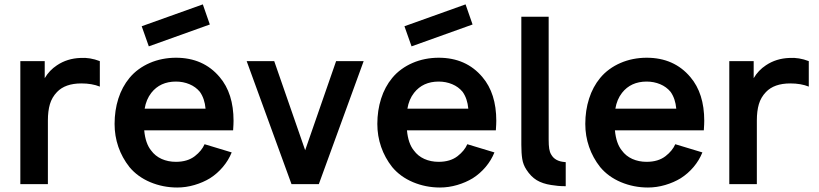

<svg xmlns="http://www.w3.org/2000/svg" viewBox="-20 -842 3744 878"><path d="M436.5 -562.5V-446Q400.5 -460.5 352 -460.5Q278 -460.5 240.5 -421Q217.5 -397 208.2 -365.5Q199 -334 199 -291.5V0H73V-562.5H184.5V-484.5Q205.5 -520.5 240.5 -543.5Q287.5 -575 348 -577Q391 -580 436.5 -562.5Z M660.5 -630 628 -722 907.5 -822 939.5 -730ZM671 -154Q689.5 -128.5 719 -115.2Q748.5 -102 784.5 -102Q837.5 -102 871 -128Q902.5 -152.5 915.5 -182.5L1039.5 -145Q1025 -109 999.2 -78.5Q973.5 -48 940.5 -27Q908.5 -7.5 869.2 4Q830 15.5 790.5 15.5Q725.5 15.5 667 -9Q609 -33.5 572 -78Q538.5 -120.5 521.2 -170.5Q504 -220.5 504 -275Q504 -337 521.2 -391Q538.5 -445 572 -485.5Q590.5 -508 614.2 -525.2Q638 -542.5 665.2 -554.2Q692.5 -566 722.8 -572Q753 -578 784.5 -578Q910 -578 984.5 -489.5Q1048 -415 1048 -289.5Q1048 -282.5 1047.5 -271.5Q1047 -260.5 1046 -246H639.5Q645 -186 671 -154ZM672 -417.5Q648.5 -387.5 641.5 -345H920Q916 -391 894 -422Q875 -445 846.2 -457Q817.5 -469 784.5 -469Q712.5 -469 672 -417.5Z M1643 -562.5 1438 0H1313L1108 -562.5H1234L1375.5 -155L1517 -562.5Z M1862 -630 1829.5 -722 2109 -822 2141 -730ZM1872.5 -154Q1891 -128.5 1920.5 -115.2Q1950 -102 1986 -102Q2039 -102 2072.5 -128Q2104 -152.5 2117 -182.5L2241 -145Q2226.5 -109 2200.8 -78.5Q2175 -48 2142 -27Q2110 -7.5 2070.8 4Q2031.5 15.5 1992 15.5Q1927 15.5 1868.5 -9Q1810.5 -33.5 1773.5 -78Q1740 -120.5 1722.8 -170.5Q1705.5 -220.5 1705.5 -275Q1705.5 -337 1722.8 -391Q1740 -445 1773.5 -485.5Q1792 -508 1815.8 -525.2Q1839.5 -542.5 1866.8 -554.2Q1894 -566 1924.2 -572Q1954.5 -578 1986 -578Q2111.5 -578 2186 -489.5Q2249.5 -415 2249.5 -289.5Q2249.5 -282.5 2249 -271.5Q2248.5 -260.5 2247.5 -246H1841Q1846.5 -186 1872.5 -154ZM1873.5 -417.5Q1850 -387.5 1843 -345H2121.5Q2117.5 -391 2095.5 -422Q2076.5 -445 2047.8 -457Q2019 -469 1986 -469Q1914 -469 1873.5 -417.5Z M2364 -765.5H2489V-236.5V-203Q2489 -177.5 2491.5 -161.8Q2494 -146 2500.5 -135.5Q2517.5 -104.5 2562 -101Q2563.5 -100.5 2567 -100.5V9.5Q2548 9.5 2531.5 8Q2515 6.5 2500.5 4Q2461 -2 2434.2 -18.2Q2407.5 -34.5 2387 -66.5Q2372.5 -88.5 2368.2 -115Q2364 -141.5 2364 -180Z M2823.5 -154Q2842 -128.5 2871.5 -115.2Q2901 -102 2937 -102Q2990 -102 3023.5 -128Q3055 -152.5 3068 -182.5L3192 -145Q3177.5 -109 3151.8 -78.5Q3126 -48 3093 -27Q3061 -7.5 3021.8 4Q2982.5 15.5 2943 15.5Q2878 15.5 2819.5 -9Q2761.5 -33.5 2724.5 -78Q2691 -120.5 2673.8 -170.5Q2656.5 -220.5 2656.5 -275Q2656.5 -337 2673.8 -391Q2691 -445 2724.5 -485.5Q2743 -508 2766.8 -525.2Q2790.5 -542.5 2817.8 -554.2Q2845 -566 2875.2 -572Q2905.5 -578 2937 -578Q3062.5 -578 3137 -489.5Q3200.5 -415 3200.5 -289.5Q3200.5 -282.5 3200 -271.5Q3199.5 -260.5 3198.5 -246H2792Q2797.5 -186 2823.5 -154ZM2824.5 -417.5Q2801 -387.5 2794 -345H3072.5Q3068.5 -391 3046.5 -422Q3027.5 -445 2998.8 -457Q2970 -469 2937 -469Q2865 -469 2824.5 -417.5Z M3678.5 -562.5V-446Q3642.5 -460.5 3594 -460.5Q3520 -460.5 3482.5 -421Q3459.5 -397 3450.2 -365.5Q3441 -334 3441 -291.5V0H3315V-562.5H3426.5V-484.5Q3447.5 -520.5 3482.5 -543.5Q3529.5 -575 3590 -577Q3633 -580 3678.5 -562.5Z"/></svg>

Font: Russisch Sans
Style: Bold
Weight: 700
Designer: Michael Sharanda (font) & Cristiano Sobral (main changes)
Foundry: Michael Sharanda
Version: Version 2.00;September 8, 2020;FontCreator 13.0.0.2681 64-bi